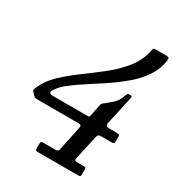

<svg xmlns="http://www.w3.org/2000/svg" viewBox="-179 -862 897 974"><g transform="rotate(30 270.0 -375.0)"><path d="M440 -42V-13Q440 -4.5 436.8 -2.2Q433.5 0 424.5 0H191Q181.5 0 178.2 -3Q175 -6 175 -16V-38.5Q175 -48.5 177.8 -51.8Q180.5 -55 190 -55H261Q277.5 -55 280 -67.5L310 -211Q312.5 -222.5 308.8 -226.2Q305 -230 293.5 -230H57Q46 -230 41.5 -231.8Q37 -233.5 31.5 -238.5L18.5 -251.5Q11.5 -258.5 12.2 -263Q13 -267.5 17 -277.5Q38 -327 81.2 -368.5Q124.5 -410 177.5 -448.8Q230.5 -487.5 282.5 -528.2Q334.5 -569 374 -616.5Q413.5 -664 429 -723.5Q432 -735 433 -742.5Q434 -750 449.5 -750H504Q519.5 -750 523.8 -746.8Q528 -743.5 526 -729.5Q519 -678 490 -634.5Q461 -591 418.2 -554Q375.5 -517 327 -484.5Q278.5 -452 232.5 -422.5Q186.5 -393 150.5 -365.2Q114.5 -337.5 97 -309Q90 -297.5 94.2 -291.2Q98.5 -285 120 -285H315.5Q323.5 -285 325.8 -287.8Q328 -290.5 329.5 -297.5L342 -360Q344.5 -372 347.5 -374.8Q350.5 -377.5 357 -382.5Q374.5 -396 396.8 -415.8Q419 -435.5 430 -469Q432.5 -475.5 434.8 -480.2Q437 -485 446.5 -485H449.5Q459.5 -485 460.8 -481.5Q462 -478 460 -469.5L424.5 -307Q421.5 -293.5 426.5 -289.2Q431.5 -285 445.5 -285H489.5Q499.5 -285 502.2 -281.5Q505 -278 505 -267.5V-245Q505 -235 501.2 -232.5Q497.5 -230 487 -230H427.5Q416 -230 411.8 -225.5Q407.5 -221 405 -210.5L375 -73Q373 -62 375 -58.5Q377 -55 389 -55H422.5Q432 -55 436 -53.2Q440 -51.5 440 -42Z"/></g></svg>

Font: Besley*
Style: Italic
Weight: 400
Italic angle: -13°
Designer: Owen Earl
Foundry: indestructible type*
Version: Version 2.000; ttfautohint (v1.8.3)